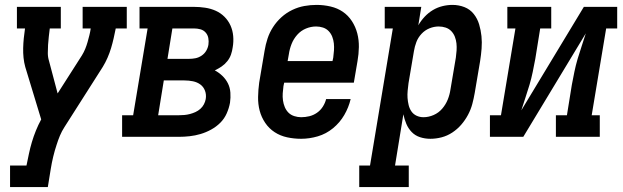

<svg xmlns="http://www.w3.org/2000/svg" viewBox="-20 -558 2540 783"><path d="M21 205V117H88Q93 93 98 69Q103 45 110 21.5Q117 -2 126.5 -25.5Q136 -49 148 -71L83 -285Q78 -303 76 -322.5Q74 -342 74.5 -362Q75 -382 77 -402Q79 -422 82 -442H49V-530H228V-442H183Q181 -425 179 -408.5Q177 -392 176 -375Q175 -358 175 -341.5Q175 -325 180 -309L215 -177L314 -332Q322 -345 327.5 -358.5Q333 -372 337 -386Q341 -400 344.5 -414Q348 -428 350 -442H317V-530H497V-442H452Q448 -422 443.5 -402Q439 -382 433 -362Q427 -342 418.5 -322.5Q410 -303 399 -285L243 -40Q232 -23 224.5 -5Q217 13 211 32Q203 56 197 81Q191 106 187 131L175 205Z M478 0V-88H523L582 -442H549V-530H771Q794 -530 817 -526.5Q840 -523 860 -514Q880 -505 895.5 -489.5Q911 -474 920 -454Q929 -434 931 -411Q933 -388 929 -365Q927 -350 922 -335.5Q917 -321 907 -308.5Q897 -296 884 -287Q871 -278 856 -271Q873 -262 887 -248.5Q901 -235 909.5 -218Q918 -201 919.5 -180.5Q921 -160 918 -139Q914 -117 904.5 -95.5Q895 -74 878.5 -57.5Q862 -41 841 -29.5Q820 -18 798 -11.5Q776 -5 753.5 -2.5Q731 0 709 0ZM663 -318H751Q764 -318 777 -320.5Q790 -323 802 -331Q814 -339 821 -351Q828 -363 830 -376Q832 -390 829.5 -403Q827 -416 818.5 -425.5Q810 -435 797.5 -438.5Q785 -442 771 -442H683ZM625 -88H709Q720 -88 731.5 -89Q743 -90 754.5 -93Q766 -96 777 -101Q788 -106 797 -114Q806 -122 811.5 -132.5Q817 -143 819 -154Q822 -172 816 -188Q810 -204 797 -213.5Q784 -223 767 -226.5Q750 -230 732 -230H648Z M1208 8Q1179 8 1151 2Q1123 -4 1100 -19Q1077 -34 1061.5 -57Q1046 -80 1039 -106.5Q1032 -133 1032.5 -162.5Q1033 -192 1037 -221L1059 -351Q1063 -376 1071 -400.5Q1079 -425 1093.5 -447.5Q1108 -470 1128 -488Q1148 -506 1172 -517.5Q1196 -529 1221 -533.5Q1246 -538 1271 -538Q1300 -538 1328 -531.5Q1356 -525 1378 -510Q1400 -495 1415 -472Q1430 -449 1437 -422Q1444 -395 1443.5 -366Q1443 -337 1438 -309L1423 -221H1139L1136 -207Q1134 -192 1133 -177.5Q1132 -163 1134 -148.5Q1136 -134 1141.5 -121Q1147 -108 1156.5 -98.5Q1166 -89 1180 -84.5Q1194 -80 1208 -80Q1225 -80 1241.5 -84Q1258 -88 1272.5 -98Q1287 -108 1296.5 -123Q1306 -138 1310 -154H1410Q1402 -120 1384 -89Q1366 -58 1338 -35Q1310 -12 1276 -2Q1242 8 1208 8ZM1336 -309 1339 -323Q1341 -338 1342 -352.5Q1343 -367 1341.5 -381Q1340 -395 1335 -408Q1330 -421 1320.5 -431Q1311 -441 1297.5 -445.5Q1284 -450 1269 -450Q1248 -450 1227.5 -441.5Q1207 -433 1192 -416Q1177 -399 1169 -378.5Q1161 -358 1158 -337L1153 -309Z M1445 205V117H1489L1582 -442H1549V-530H1698L1686 -455Q1697 -474 1712 -490Q1727 -506 1745.5 -517Q1764 -528 1784.5 -533Q1805 -538 1825 -538Q1851 -538 1874 -529Q1897 -520 1912 -501Q1927 -482 1934 -458.5Q1941 -435 1943.5 -410.5Q1946 -386 1944 -360Q1942 -334 1938 -309L1916 -179Q1912 -156 1906 -133.5Q1900 -111 1888.5 -89.5Q1877 -68 1861 -49.5Q1845 -31 1824.5 -17.5Q1804 -4 1781 2Q1758 8 1735 8Q1713 8 1693 1.5Q1673 -5 1659 -19.5Q1645 -34 1637 -53Q1629 -72 1625 -92L1591 117H1647V205ZM1707 -80Q1728 -80 1748.5 -89Q1769 -98 1783.5 -115Q1798 -132 1806 -152Q1814 -172 1817 -193L1839 -323Q1841 -337 1842 -352Q1843 -367 1841.5 -381Q1840 -395 1835 -408Q1830 -421 1820.5 -431Q1811 -441 1797.5 -445.5Q1784 -450 1769 -450Q1750 -450 1731.5 -442.5Q1713 -435 1699 -420Q1685 -405 1678 -386.5Q1671 -368 1668 -349L1646 -219Q1644 -204 1642.5 -188.5Q1641 -173 1642 -158.5Q1643 -144 1646.5 -129.5Q1650 -115 1658 -103.5Q1666 -92 1679 -86Q1692 -80 1707 -80Z M1978 0V-88H2023L2082 -442H2049V-530H2228V-442H2183L2163 -318Q2158 -291 2152.5 -264.5Q2147 -238 2139.5 -212.5Q2132 -187 2123 -160.5Q2114 -134 2106 -108L2361 -530H2497V-442H2452L2393 -88H2426V0H2247V-88H2292L2312 -212Q2317 -239 2322.5 -265.5Q2328 -292 2335.5 -317.5Q2343 -343 2352 -369.5Q2361 -396 2369 -422L2114 0Z"/></svg>

Font: Iosevka Curly Slab SmBdObl
Style: Regular
Weight: 600
Italic angle: -9°
Monospace: yes
Designer: Belleve Invis
Foundry: Belleve Invis
Version: Version 11.0.0; ttfautohint (v1.8.3)